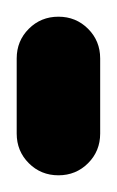

<svg xmlns="http://www.w3.org/2000/svg" viewBox="-20 -210 140 230"><path d="M0 -50H100V-140H0ZM50 -100Q29 -100 14.5 -85.5Q0 -71 0 -50Q0 -29 14.5 -14.5Q29 0 50 0Q71 0 85.5 -14.5Q100 -29 100 -50Q100 -71 85.5 -85.5Q71 -100 50 -100ZM50 -190Q29 -190 14.5 -175.5Q0 -161 0 -140Q0 -119 14.5 -104.5Q29 -90 50 -90Q71 -90 85.5 -104.5Q100 -119 100 -140Q100 -161 85.5 -175.5Q71 -190 50 -190Z"/></svg>

Font: Wavefont SemiBold
Style: Regular
Weight: 600
Version: Version 3.004;gftools[0.9.33]